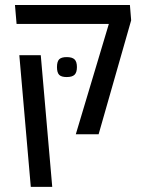

<svg xmlns="http://www.w3.org/2000/svg" viewBox="-20 -629 640 770"><path d="M416.5 -533H46.5L40 -609H501L506 -547.5L375.5 -90.5H284ZM57.5 -407.5H143.5L189.5 120.5H103.5ZM208.5 -360Q208.5 -382 217.2 -391Q226 -400 247.5 -400Q269.5 -400 279 -390.8Q288.5 -381.5 288.5 -360Q288.5 -338.5 279 -329.2Q269.5 -320 247.5 -320Q226 -320 217.2 -329Q208.5 -338 208.5 -360Z"/></svg>

Font: JuliaMono
Style: Italic
Weight: 400
Italic angle: -9°
Monospace: yes
Designer: cormullion
Foundry: corm
Version: Version 0.057; ttfautohint (v1.8.4)